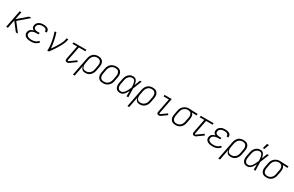

<svg xmlns="http://www.w3.org/2000/svg" viewBox="285 -2791 7707 5033"><g transform="rotate(30 4138.0 -275.0)"><path d="M392 0H328L135 -249L87 0H34L137 -530H190L144 -294L419 -530H495L186 -265Z M782 12Q754 12 727.5 9Q701 6 675.5 -1.5Q650 -9 628.5 -23Q607 -37 592 -57.5Q577 -78 572.5 -104.5Q568 -131 574 -158Q578 -181 590 -202.5Q602 -224 621.5 -239Q641 -254 663.5 -263.5Q686 -273 709 -279Q691 -286 676.5 -298.5Q662 -311 653.5 -327.5Q645 -344 643.5 -364.5Q642 -385 646 -405Q650 -427 660.5 -447.5Q671 -468 687.5 -484.5Q704 -501 724.5 -512.5Q745 -524 766.5 -530.5Q788 -537 810 -539.5Q832 -542 853 -542Q876 -542 898 -539.5Q920 -537 941 -531Q962 -525 980.5 -514Q999 -503 1011 -486.5Q1023 -470 1027.5 -448.5Q1032 -427 1027 -404L1026 -399H974L975 -402Q978 -418 974.5 -432.5Q971 -447 962 -458Q953 -469 940.5 -476.5Q928 -484 913.5 -488Q899 -492 884 -493.5Q869 -495 854 -495Q838 -495 821.5 -493Q805 -491 789 -486.5Q773 -482 757.5 -474.5Q742 -467 729 -455Q716 -443 708 -427.5Q700 -412 697 -396Q694 -380 696.5 -364.5Q699 -349 707.5 -337.5Q716 -326 729 -318.5Q742 -311 757.5 -306.5Q773 -302 788.5 -300.5Q804 -299 820 -299H878L869 -252H811Q793 -252 774.5 -250.5Q756 -249 737.5 -245Q719 -241 700.5 -234Q682 -227 665.5 -215.5Q649 -204 639 -186.5Q629 -169 625 -151Q621 -131 625.5 -112.5Q630 -94 641.5 -80Q653 -66 669.5 -57.5Q686 -49 704.5 -44Q723 -39 742.5 -37Q762 -35 782 -35Q807 -35 832.5 -38.5Q858 -42 883 -51Q908 -60 931.5 -76.5Q955 -93 969 -115L1012 -94Q994 -65 966.5 -43.5Q939 -22 908 -9.5Q877 3 845 7.5Q813 12 782 12Z M1277 0Q1284 -35 1283.5 -69.5Q1283 -104 1279.5 -137.5Q1276 -171 1271.5 -204.5Q1267 -238 1261 -270.5Q1255 -303 1247.5 -335.5Q1240 -368 1232.5 -400Q1225 -432 1215.5 -463.5Q1206 -495 1195 -526L1243 -542Q1263 -489 1277 -434Q1291 -379 1303 -322.5Q1315 -266 1323.5 -208.5Q1332 -151 1335 -92Q1356 -123 1377.5 -153.5Q1399 -184 1419 -215.5Q1439 -247 1458 -278.5Q1477 -310 1494 -343Q1511 -376 1525.5 -409.5Q1540 -443 1547 -477L1557 -530H1610L1600 -477Q1593 -445 1580.5 -413.5Q1568 -382 1552.5 -351.5Q1537 -321 1520 -290.5Q1503 -260 1485 -230.5Q1467 -201 1448.5 -172Q1430 -143 1410 -114Q1390 -85 1370 -56.5Q1350 -28 1330 0Z M1884 12Q1869 12 1854.5 7.5Q1840 3 1831.5 -8.5Q1823 -20 1821 -35.5Q1819 -51 1822 -66L1903 -483H1761L1770 -530H2160L2151 -483H1956L1873 -57Q1871 -49 1873.5 -41Q1876 -33 1885 -33Q1889 -33 1893.5 -34Q1898 -35 1901 -37L2091 -173L2120 -136L1930 0Q1919 7 1907.5 9.5Q1896 12 1884 12Z M2176 210 2284 -345Q2289 -370 2298 -395.5Q2307 -421 2322 -444.5Q2337 -468 2358 -487.5Q2379 -507 2404 -519.5Q2429 -532 2455.5 -537Q2482 -542 2508 -542Q2538 -542 2567.5 -536Q2597 -530 2620 -514.5Q2643 -499 2658.5 -475.5Q2674 -452 2680.5 -424Q2687 -396 2685.5 -366Q2684 -336 2678 -305L2655 -185Q2650 -160 2641 -135Q2632 -110 2617 -86.5Q2602 -63 2581.5 -43.5Q2561 -24 2537 -11.5Q2513 1 2486.5 6.5Q2460 12 2434 12Q2406 12 2380 5Q2354 -2 2335.5 -19Q2317 -36 2306 -60Q2295 -84 2291 -110L2229 210ZM2426 -35Q2446 -35 2467 -39.5Q2488 -44 2507.5 -54Q2527 -64 2544 -80Q2561 -96 2573.5 -114.5Q2586 -133 2593 -153.5Q2600 -174 2604 -194L2627 -314Q2631 -337 2632.5 -359.5Q2634 -382 2630 -402.5Q2626 -423 2615.5 -441.5Q2605 -460 2589 -472Q2573 -484 2551.5 -489.5Q2530 -495 2508 -495Q2488 -495 2467 -490.5Q2446 -486 2426.5 -475.5Q2407 -465 2391 -449Q2375 -433 2364 -414.5Q2353 -396 2346 -376Q2339 -356 2335 -336L2313 -222Q2309 -199 2307 -176.5Q2305 -154 2308.5 -133Q2312 -112 2320.5 -92.5Q2329 -73 2345 -59.5Q2361 -46 2382 -40.5Q2403 -35 2426 -35Z M2969 12Q2939 12 2910 6Q2881 0 2858 -15.5Q2835 -31 2819.5 -54.5Q2804 -78 2797 -106Q2790 -134 2791.5 -164Q2793 -194 2799 -225L2822 -345Q2827 -371 2836.5 -397Q2846 -423 2862.5 -447Q2879 -471 2902 -490Q2925 -509 2950.5 -521Q2976 -533 3003 -537.5Q3030 -542 3057 -542Q3087 -542 3116.5 -536Q3146 -530 3169 -514.5Q3192 -499 3207.5 -475.5Q3223 -452 3230 -424Q3237 -396 3235.5 -366Q3234 -336 3228 -305L3205 -185Q3200 -159 3190.5 -133Q3181 -107 3164 -83Q3147 -59 3124.5 -40Q3102 -21 3076 -9Q3050 3 3023 7.5Q2996 12 2969 12ZM2971 -35Q2992 -35 3013 -39Q3034 -43 3054.5 -53Q3075 -63 3092 -78.5Q3109 -94 3121.5 -113Q3134 -132 3142 -153Q3150 -174 3154 -194L3177 -314Q3181 -337 3182.5 -359.5Q3184 -382 3179.5 -403Q3175 -424 3165 -442Q3155 -460 3138.5 -472.5Q3122 -485 3100.5 -490Q3079 -495 3056 -495Q3035 -495 3013.5 -491Q2992 -487 2972 -477Q2952 -467 2935 -451.5Q2918 -436 2905 -417Q2892 -398 2884.5 -377Q2877 -356 2873 -336L2850 -216Q2845 -193 2844 -170.5Q2843 -148 2847 -127Q2851 -106 2861 -88Q2871 -70 2888 -57.5Q2905 -45 2926.5 -40Q2948 -35 2971 -35Z M3488 12Q3458 12 3431 5Q3404 -2 3383.5 -18.5Q3363 -35 3350 -59Q3337 -83 3332 -110Q3327 -137 3329 -166Q3331 -195 3337 -225L3360 -345Q3365 -370 3373.5 -395Q3382 -420 3396 -443Q3410 -466 3430.5 -486Q3451 -506 3475 -519Q3499 -532 3525 -537Q3551 -542 3576 -542Q3599 -542 3619 -534.5Q3639 -527 3654 -513Q3669 -499 3679 -481Q3689 -463 3695.5 -443Q3702 -423 3706.5 -402.5Q3711 -382 3714 -360Q3730 -403 3746 -445.5Q3762 -488 3778 -530H3831Q3815 -492 3799.5 -453.5Q3784 -415 3769 -376V-374Q3757 -346 3746 -317.5Q3735 -289 3723 -261Q3725 -235 3725.5 -209.5Q3726 -184 3727 -158L3726 -157Q3727 -117 3728 -78Q3729 -39 3731 0H3678Q3678 -41 3678.5 -82.5Q3679 -124 3679 -166Q3669 -145 3657.5 -125Q3646 -105 3633.5 -86Q3621 -67 3605.5 -49.5Q3590 -32 3571.5 -18Q3553 -4 3531 4Q3509 12 3488 12ZM3488 -35Q3513 -35 3536.5 -49.5Q3560 -64 3578 -84Q3596 -104 3610 -127Q3624 -150 3636 -173.5Q3648 -197 3658.5 -221Q3669 -245 3679 -270Q3678 -293 3676.5 -316.5Q3675 -340 3672 -362.5Q3669 -385 3663.5 -407.5Q3658 -430 3648 -449.5Q3638 -469 3619 -482Q3600 -495 3576 -495Q3557 -495 3536.5 -490.5Q3516 -486 3497.5 -474.5Q3479 -463 3464 -447Q3449 -431 3438.5 -413Q3428 -395 3421.5 -375Q3415 -355 3411 -336L3388 -216Q3384 -194 3382 -173Q3380 -152 3382 -131.5Q3384 -111 3392 -93Q3400 -75 3413.5 -61Q3427 -47 3447 -41Q3467 -35 3488 -35Z M3826 210 3934 -345Q3939 -370 3948 -395.5Q3957 -421 3972 -444.5Q3987 -468 4008 -487.5Q4029 -507 4054 -519.5Q4079 -532 4105.5 -537Q4132 -542 4158 -542Q4188 -542 4217.5 -536Q4247 -530 4270 -514.5Q4293 -499 4308.5 -475.5Q4324 -452 4330.5 -424Q4337 -396 4335.5 -366Q4334 -336 4328 -305L4305 -185Q4300 -160 4291 -135Q4282 -110 4267 -86.5Q4252 -63 4231.5 -43.5Q4211 -24 4187 -11.5Q4163 1 4136.5 6.5Q4110 12 4084 12Q4056 12 4030 5Q4004 -2 3985.5 -19Q3967 -36 3956 -60Q3945 -84 3941 -110L3879 210ZM4076 -35Q4096 -35 4117 -39.5Q4138 -44 4157.5 -54Q4177 -64 4194 -80Q4211 -96 4223.5 -114.5Q4236 -133 4243 -153.5Q4250 -174 4254 -194L4277 -314Q4281 -337 4282.5 -359.5Q4284 -382 4280 -402.5Q4276 -423 4265.5 -441.5Q4255 -460 4239 -472Q4223 -484 4201.5 -489.5Q4180 -495 4158 -495Q4138 -495 4117 -490.5Q4096 -486 4076.5 -475.5Q4057 -465 4041 -449Q4025 -433 4014 -414.5Q4003 -396 3996 -376Q3989 -356 3985 -336L3963 -222Q3959 -199 3957 -176.5Q3955 -154 3958.5 -133Q3962 -112 3970.5 -92.5Q3979 -73 3995 -59.5Q4011 -46 4032 -40.5Q4053 -35 4076 -35Z M4661 12Q4645 12 4630.5 7.5Q4616 3 4607.5 -8.5Q4599 -20 4597.5 -35.5Q4596 -51 4599 -66L4680 -483H4521V-530H4741L4649 -57Q4647 -49 4650 -41Q4653 -33 4661 -33Q4665 -33 4669.5 -34Q4674 -35 4677 -37L4844 -156L4873 -119L4706 0Q4695 7 4683.5 9.5Q4672 12 4661 12Z M5168 12Q5138 12 5109 6Q5080 0 5057 -15.5Q5034 -31 5018.5 -54.5Q5003 -78 4996.5 -106Q4990 -134 4991.5 -164Q4993 -194 4999 -225L5022 -345Q5027 -370 5036.5 -395.5Q5046 -421 5062 -444Q5078 -467 5099.5 -485.5Q5121 -504 5145.5 -516Q5170 -528 5196 -535.5Q5222 -543 5248 -543Q5253 -543 5257.5 -542.5Q5262 -542 5267 -542L5526 -530L5517 -483L5376 -489Q5393 -474 5404.5 -452.5Q5416 -431 5420 -407Q5424 -383 5422.5 -357Q5421 -331 5416 -305L5393 -185Q5388 -160 5379 -134.5Q5370 -109 5355 -85.5Q5340 -62 5318.5 -42.5Q5297 -23 5272 -10.5Q5247 2 5220.5 7Q5194 12 5168 12ZM5169 -35Q5189 -35 5209.5 -39.5Q5230 -44 5249.5 -54.5Q5269 -65 5285.5 -81Q5302 -97 5313 -115.5Q5324 -134 5331 -154Q5338 -174 5342 -194L5365 -314Q5369 -335 5371 -355Q5373 -375 5370.5 -394.5Q5368 -414 5361 -431.5Q5354 -449 5342 -463Q5330 -477 5312 -484.5Q5294 -492 5275 -494L5258 -495H5244Q5225 -495 5204.5 -489Q5184 -483 5165 -472.5Q5146 -462 5130 -446.5Q5114 -431 5102.5 -413Q5091 -395 5084 -375Q5077 -355 5073 -336L5050 -216Q5045 -193 5044 -170.5Q5043 -148 5047 -127.5Q5051 -107 5061 -88.5Q5071 -70 5087.5 -58Q5104 -46 5125.5 -40.5Q5147 -35 5169 -35Z M5734 12Q5719 12 5704.5 7.5Q5690 3 5681.5 -8.5Q5673 -20 5671 -35.5Q5669 -51 5672 -66L5753 -483H5611L5620 -530H6010L6001 -483H5806L5723 -57Q5721 -49 5723.5 -41Q5726 -33 5735 -33Q5739 -33 5743.5 -34Q5748 -35 5751 -37L5941 -173L5970 -136L5780 0Q5769 7 5757.5 9.5Q5746 12 5734 12Z M6282 12Q6254 12 6227.5 9Q6201 6 6175.5 -1.5Q6150 -9 6128.5 -23Q6107 -37 6092 -57.5Q6077 -78 6072.5 -104.5Q6068 -131 6074 -158Q6078 -181 6090 -202.5Q6102 -224 6121.5 -239Q6141 -254 6163.5 -263.5Q6186 -273 6209 -279Q6191 -286 6176.5 -298.5Q6162 -311 6153.5 -327.5Q6145 -344 6143.5 -364.5Q6142 -385 6146 -405Q6150 -427 6160.5 -447.5Q6171 -468 6187.5 -484.5Q6204 -501 6224.5 -512.5Q6245 -524 6266.5 -530.5Q6288 -537 6310 -539.5Q6332 -542 6353 -542Q6376 -542 6398 -539.5Q6420 -537 6441 -531Q6462 -525 6480.5 -514Q6499 -503 6511 -486.5Q6523 -470 6527.5 -448.5Q6532 -427 6527 -404L6526 -399H6474L6475 -402Q6478 -418 6474.5 -432.5Q6471 -447 6462 -458Q6453 -469 6440.5 -476.5Q6428 -484 6413.5 -488Q6399 -492 6384 -493.5Q6369 -495 6354 -495Q6338 -495 6321.5 -493Q6305 -491 6289 -486.5Q6273 -482 6257.5 -474.5Q6242 -467 6229 -455Q6216 -443 6208 -427.5Q6200 -412 6197 -396Q6194 -380 6196.5 -364.5Q6199 -349 6207.5 -337.5Q6216 -326 6229 -318.5Q6242 -311 6257.5 -306.5Q6273 -302 6288.5 -300.5Q6304 -299 6320 -299H6378L6369 -252H6311Q6293 -252 6274.5 -250.5Q6256 -249 6237.5 -245Q6219 -241 6200.5 -234Q6182 -227 6165.5 -215.5Q6149 -204 6139 -186.5Q6129 -169 6125 -151Q6121 -131 6125.5 -112.5Q6130 -94 6141.5 -80Q6153 -66 6169.5 -57.5Q6186 -49 6204.5 -44Q6223 -39 6242.5 -37Q6262 -35 6282 -35Q6307 -35 6332.5 -38.5Q6358 -42 6383 -51Q6408 -60 6431.5 -76.5Q6455 -93 6469 -115L6512 -94Q6494 -65 6466.5 -43.5Q6439 -22 6408 -9.5Q6377 3 6345 7.5Q6313 12 6282 12Z M6576 210 6684 -345Q6689 -370 6698 -395.5Q6707 -421 6722 -444.5Q6737 -468 6758 -487.5Q6779 -507 6804 -519.5Q6829 -532 6855.5 -537Q6882 -542 6908 -542Q6938 -542 6967.5 -536Q6997 -530 7020 -514.5Q7043 -499 7058.5 -475.5Q7074 -452 7080.5 -424Q7087 -396 7085.5 -366Q7084 -336 7078 -305L7055 -185Q7050 -160 7041 -135Q7032 -110 7017 -86.5Q7002 -63 6981.5 -43.5Q6961 -24 6937 -11.5Q6913 1 6886.5 6.5Q6860 12 6834 12Q6806 12 6780 5Q6754 -2 6735.5 -19Q6717 -36 6706 -60Q6695 -84 6691 -110L6629 210ZM6826 -35Q6846 -35 6867 -39.5Q6888 -44 6907.5 -54Q6927 -64 6944 -80Q6961 -96 6973.5 -114.5Q6986 -133 6993 -153.5Q7000 -174 7004 -194L7027 -314Q7031 -337 7032.5 -359.5Q7034 -382 7030 -402.5Q7026 -423 7015.5 -441.5Q7005 -460 6989 -472Q6973 -484 6951.5 -489.5Q6930 -495 6908 -495Q6888 -495 6867 -490.5Q6846 -486 6826.5 -475.5Q6807 -465 6791 -449Q6775 -433 6764 -414.5Q6753 -396 6746 -376Q6739 -356 6735 -336L6713 -222Q6709 -199 6707 -176.5Q6705 -154 6708.5 -133Q6712 -112 6720.5 -92.5Q6729 -73 6745 -59.5Q6761 -46 6782 -40.5Q6803 -35 6826 -35Z M7338 12Q7308 12 7281 5Q7254 -2 7233.5 -18.5Q7213 -35 7200 -59Q7187 -83 7182 -110Q7177 -137 7179 -166Q7181 -195 7187 -225L7210 -345Q7215 -370 7223.5 -395Q7232 -420 7246 -443Q7260 -466 7280.5 -486Q7301 -506 7325 -519Q7349 -532 7375 -537Q7401 -542 7426 -542Q7449 -542 7469 -534.5Q7489 -527 7504 -513Q7519 -499 7529 -481Q7539 -463 7545.5 -443Q7552 -423 7556.5 -402.5Q7561 -382 7564 -360Q7580 -403 7596 -445.5Q7612 -488 7628 -530H7681Q7665 -492 7649.5 -453.5Q7634 -415 7619 -376V-374Q7607 -346 7596 -317.5Q7585 -289 7573 -261Q7575 -235 7575.5 -209.5Q7576 -184 7577 -158L7576 -157Q7577 -117 7578 -78Q7579 -39 7581 0H7528Q7528 -41 7528.5 -82.5Q7529 -124 7529 -166Q7519 -145 7507.5 -125Q7496 -105 7483.5 -86Q7471 -67 7455.5 -49.5Q7440 -32 7421.5 -18Q7403 -4 7381 4Q7359 12 7338 12ZM7338 -35Q7363 -35 7386.5 -49.5Q7410 -64 7428 -84Q7446 -104 7460 -127Q7474 -150 7486 -173.5Q7498 -197 7508.5 -221Q7519 -245 7529 -270Q7528 -293 7526.5 -316.5Q7525 -340 7522 -362.5Q7519 -385 7513.5 -407.5Q7508 -430 7498 -449.5Q7488 -469 7469 -482Q7450 -495 7426 -495Q7407 -495 7386.5 -490.5Q7366 -486 7347.5 -474.5Q7329 -463 7314 -447Q7299 -431 7288.5 -413Q7278 -395 7271.5 -375Q7265 -355 7261 -336L7238 -216Q7234 -194 7232 -173Q7230 -152 7232 -131.5Q7234 -111 7242 -93Q7250 -75 7263.5 -61Q7277 -47 7297 -41Q7317 -35 7338 -35Z M7451 -610 7492 -760H7550L7498 -610Z M7918 12Q7888 12 7859 6Q7830 0 7807 -15.5Q7784 -31 7768.5 -54.5Q7753 -78 7746.5 -106Q7740 -134 7741.5 -164Q7743 -194 7749 -225L7772 -345Q7777 -370 7786.5 -395.5Q7796 -421 7812 -444Q7828 -467 7849.5 -485.5Q7871 -504 7895.5 -516Q7920 -528 7946 -535.5Q7972 -543 7998 -543Q8003 -543 8007.5 -542.5Q8012 -542 8017 -542L8276 -530L8267 -483L8126 -489Q8143 -474 8154.5 -452.5Q8166 -431 8170 -407Q8174 -383 8172.5 -357Q8171 -331 8166 -305L8143 -185Q8138 -160 8129 -134.5Q8120 -109 8105 -85.5Q8090 -62 8068.5 -42.5Q8047 -23 8022 -10.5Q7997 2 7970.5 7Q7944 12 7918 12ZM7919 -35Q7939 -35 7959.5 -39.5Q7980 -44 7999.5 -54.5Q8019 -65 8035.5 -81Q8052 -97 8063 -115.5Q8074 -134 8081 -154Q8088 -174 8092 -194L8115 -314Q8119 -335 8121 -355Q8123 -375 8120.5 -394.5Q8118 -414 8111 -431.5Q8104 -449 8092 -463Q8080 -477 8062 -484.5Q8044 -492 8025 -494L8008 -495H7994Q7975 -495 7954.5 -489Q7934 -483 7915 -472.5Q7896 -462 7880 -446.5Q7864 -431 7852.5 -413Q7841 -395 7834 -375Q7827 -355 7823 -336L7800 -216Q7795 -193 7794 -170.5Q7793 -148 7797 -127.5Q7801 -107 7811 -88.5Q7821 -70 7837.5 -58Q7854 -46 7875.5 -40.5Q7897 -35 7919 -35Z"/></g></svg>

Font: Lode Dark
Style: Italic
Weight: 400
Italic angle: -11°
Monospace: yes
Designer: Belleve Invis
Foundry: Belleve Invis
Version: Version 29.2.0; ttfautohint (v1.8.3)